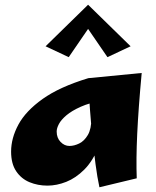

<svg xmlns="http://www.w3.org/2000/svg" viewBox="-20 -772 660 813"><path d="M181 14Q140 14 105 -0.5Q70 -15 48.5 -47Q27 -79 27 -130Q27 -187 58 -244.5Q89 -302 160.5 -353Q232 -404 354 -441L416 -347Q360 -337 322 -320Q284 -303 261.5 -284Q239 -265 229.5 -247Q220 -229 220 -215Q220 -188 236.5 -171Q253 -154 274 -154Q294 -154 315.5 -164.5Q337 -175 352 -200.5Q367 -226 367 -272L426 -299Q421 -210 397 -150Q373 -90 337 -54Q301 -18 260.5 -2Q220 14 181 14ZM401 21Q392 -20 384.5 -77Q377 -134 371 -194Q365 -254 361 -307.5Q357 -361 355 -397.5Q353 -434 354 -441L580 -463Q566 -312 561 -205Q556 -98 559 -17ZM271 -530 173 -576 353 -752 367 -670ZM435 -530 339 -670 353 -752 533 -576Z"/></svg>

Font: Marhey Light
Style: Bold
Weight: 700
Version: Version 1.000